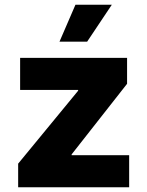

<svg xmlns="http://www.w3.org/2000/svg" viewBox="-20 -790 622 810"><path d="M56.6 0V-99.6L309.6 -407.2V-410.6H64.9V-545.9H516.1V-436.5L282.2 -138.7V-135.3H524.9V0ZM231 -614.3 298.3 -770H451.7L347.7 -614.3Z"/></svg>

Font: Inter Extra Bold
Style: Regular
Weight: 800
Designer: Rasmus Andersson
Foundry: rsms
Version: Version 4.000;git-3c8e0fc